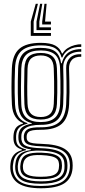

<svg xmlns="http://www.w3.org/2000/svg" viewBox="-20 -837 457 1028"><path d="M199.1 171Q119.8 171 79.8 145.8Q39.9 120.6 35.3 68.2Q34.7 60.8 35.1 53.3Q35.4 45.7 36.3 38.1Q39.3 9.5 54.3 -7.9Q69.3 -25.3 97.1 -33V-36.7Q75.8 -43 65.1 -55.1Q54.4 -67.1 52.3 -88.7Q51.9 -93.8 51.9 -100.2Q51.9 -106.5 52.3 -111.9Q53.9 -135.9 64.7 -151.6Q75.6 -167.2 102.9 -174.9V-178.6Q79.5 -186.7 62.8 -211.5Q46.1 -236.4 43.8 -276.8Q42.7 -299.8 42.1 -323.1Q41.5 -346.5 41.5 -370.5Q41.5 -394.6 42.1 -419.8Q42.7 -445 43.6 -471.5Q46.8 -544.4 83.8 -576Q120.7 -607.6 198.2 -607.6Q249.6 -607.6 275.7 -593.2Q301.8 -578.7 311.7 -550.6H315.3Q325.1 -568.4 342.6 -579.4Q360.1 -590.4 379.7 -595.4Q399.3 -600.4 415 -600V-586.1Q373.5 -586.6 348.1 -570.5Q322.8 -554.4 313.8 -529.2H309.7Q301.5 -562 276.1 -578.1Q250.7 -594.1 198.2 -594.1Q129.9 -594.1 96.5 -565.8Q63.1 -537.4 60.5 -471.9Q59.1 -435.3 58.5 -403.4Q58 -371.5 58.4 -341.2Q58.9 -310.8 60.5 -278.2Q62.8 -233.6 80.6 -209.6Q98.4 -185.7 126.8 -178.1V-174.5Q94.8 -166.7 81.5 -152.2Q68.2 -137.7 66.4 -112.1Q66 -105.9 66.1 -100.2Q66.1 -94.6 66.5 -88.5Q68.2 -67.1 79.4 -56.1Q90.6 -45 119.4 -36.9V-33.1Q85.2 -25.4 69.8 -8.8Q54.3 7.7 50.6 38.1Q49.4 46.3 48.7 52.4Q48 58.5 48.9 68.1Q53.7 114.7 88.5 136.7Q123.2 158.7 199.1 158.7Q277 158.7 312.8 136.3Q348.5 113.9 353.6 64.3Q354.6 55.3 354.4 48.3Q354.3 41.4 353.1 32.4Q347.9 -11.2 312.7 -31.2Q277.5 -51.2 201.9 -53.6Q169.1 -54.7 149.7 -58.5Q130.2 -62.2 120.9 -69.5Q111.6 -76.8 109.1 -88.3Q108 -92.9 107.6 -100.6Q107.2 -108.4 107.8 -112.4Q112 -137.8 132 -146.8Q152 -155.9 198.4 -155.5Q269.6 -155.1 300.3 -186Q331 -217 334.3 -278.6Q336 -313.4 336.3 -341.5Q336.6 -369.6 336 -400Q335.5 -430.4 334.3 -471.7Q333.4 -506 354.1 -527Q374.8 -548.1 415 -547V-533.3Q380.3 -533.9 364.5 -515.9Q348.7 -497.8 349.6 -469.2Q350.6 -435.2 351.3 -405.2Q352 -375.1 351.9 -344.5Q351.8 -313.9 350 -278Q346.2 -205.4 310.4 -173.7Q274.5 -142.1 198.2 -142.1Q172.1 -142.1 156.1 -139.5Q140.1 -136.8 132.3 -129.9Q124.5 -123 122.9 -109.8Q122.7 -108.5 122.7 -102.3Q122.7 -96.1 123.4 -93Q125.6 -83.4 133.4 -78Q141.1 -72.6 157.6 -70.1Q174 -67.7 202.1 -66.8Q284.6 -64.5 324.4 -40.8Q364.1 -17 368.3 32.8Q369 41.3 369.1 49.1Q369.2 56.9 368.5 64.4Q363.9 119.2 323.5 145.1Q283.1 171 199.1 171ZM199.1 134Q244.7 134 271.7 125.8Q298.8 117.5 311.2 102.2Q323.7 86.8 325 65.8Q325.7 55.4 325.5 48.5Q325.3 41.5 324.2 32.4Q322 12.9 309.2 -0.3Q296.5 -13.5 270.2 -21Q244 -28.4 201.3 -30.4Q140.3 -33.3 111.7 -17Q83 -0.7 76.8 38.6Q75.6 45.7 75.1 52.6Q74.7 59.5 75.8 69.1Q79.7 104 109.2 119Q138.7 134 199.1 134ZM199.1 122.2Q143.2 122.2 117.7 109.5Q92.1 96.9 88.8 68.2Q87.9 60.8 88.4 53.8Q88.8 46.9 90.3 37.9Q95.6 2.7 122.3 -9.3Q149 -21.3 203 -19.5Q238.2 -18.4 261.3 -12.5Q284.3 -6.7 296.2 4.4Q308.2 15.4 310.4 32.6Q312 43.4 311.9 50.1Q311.8 56.7 310.8 64.7Q307.4 95.4 281.4 108.8Q255.4 122.2 199.1 122.2ZM199.1 109.5Q230.9 109.5 251.2 105.2Q271.6 100.8 282.1 90.8Q292.7 80.8 295 64.4Q296.4 56.5 296.4 48.6Q296.5 40.8 294.6 32.6Q292.7 20.1 282.9 12Q273 3.8 253.2 -0.7Q233.3 -5.1 201.5 -6.6Q153 -9 130.8 2.3Q108.6 13.6 104.7 38Q102.6 45.4 102.5 53.6Q102.4 61.7 103.6 68.2Q106.6 89.4 128.7 99.4Q150.7 109.5 199.1 109.5ZM199.1 146.9Q128.9 146.9 97.3 128.4Q65.7 109.9 61.7 68.1Q61 59.4 61.3 52.8Q61.7 46.3 62.7 38Q66.2 5.9 85.2 -10.9Q104.2 -27.7 145.2 -33.6V-37.2Q113 -41.4 97.7 -53.3Q82.3 -65.2 79.1 -88.5Q78.4 -94.6 78.4 -100.5Q78.3 -106.3 78.7 -112.2Q80.4 -139.6 97.9 -154.4Q115.4 -169.2 150.1 -174.7V-177.9Q116.9 -185.2 98.2 -209.2Q79.4 -233.2 77.1 -279.4Q75.7 -307.9 75.3 -338.3Q74.8 -368.7 75.4 -401.7Q76 -434.7 77.2 -470.8Q79.7 -530 109.1 -555.3Q138.6 -580.7 198.2 -580.7Q250.4 -580.7 275.7 -561.4Q301 -542.1 307.1 -498.1H310.7Q317.3 -523.1 330.2 -539.9Q343 -556.6 363.9 -565.2Q384.8 -573.8 415 -574V-560.1Q368 -561.1 342.5 -536.3Q317 -511.5 318.5 -472.4Q319.7 -438.4 320 -405.2Q320.3 -371.9 320 -340.5Q319.6 -309 318.3 -279.9Q315.2 -221.2 286.4 -194.7Q257.5 -168.2 198 -168.6Q169.8 -168.9 147.3 -163.8Q124.7 -158.7 111 -146.9Q97.2 -135.2 94.6 -114.9Q93.8 -108.5 94 -100.9Q94.1 -93.2 94.7 -89.1Q98.7 -62.4 124.7 -53.7Q150.7 -44.9 201.7 -43.3Q245.9 -41.9 275.6 -33.7Q305.4 -25.6 321.3 -9.4Q337.1 6.7 340.1 32.2Q340.9 39.7 341.1 47.8Q341.4 55.9 340.6 64.5Q336.4 110 301.1 128.4Q265.8 146.9 199.1 146.9ZM198.2 -183.5Q248.4 -183.5 273.8 -206.1Q299.3 -228.7 301.8 -279.9Q303.4 -311.3 303.7 -341.6Q304 -371.9 303.5 -403.7Q303 -435.6 301.6 -471.6Q299.6 -523.7 273.7 -545.4Q247.9 -567 198.2 -567Q143.7 -567 119.7 -543.2Q95.8 -519.4 94 -470.2Q92.4 -415.6 92.3 -372.2Q92.2 -328.8 94 -278.1Q96.1 -228.8 122 -206.1Q147.8 -183.5 198.2 -183.5ZM198.2 -197Q154.2 -197 133.3 -217.2Q112.3 -237.5 110.7 -280.3Q109.1 -326.1 109.2 -371.6Q109.3 -417 110.7 -469.3Q112.3 -514.4 133.6 -534Q155 -553.5 198.2 -553.5Q240.6 -553.5 261.8 -534.3Q283 -515 284.7 -471.5Q286.1 -435.1 286.6 -403.2Q287.1 -371.2 286.7 -341.3Q286.3 -311.4 284.9 -280.8Q282.8 -236.6 261.4 -216.8Q240 -197 198.2 -197ZM198.2 -210.4Q230.8 -210.4 248.5 -227.1Q266.3 -243.9 268 -281.9Q269.4 -310.2 269.8 -339.7Q270.2 -369.3 269.7 -401.8Q269.2 -434.3 267.8 -471Q266.5 -508.8 248.4 -524.5Q230.2 -540.1 198.2 -540.1Q164.7 -540.1 146.7 -523.9Q128.7 -507.7 127.4 -468.7Q126 -420 125.8 -374.2Q125.5 -328.4 127.4 -281Q129 -243.9 146.6 -227.2Q164.1 -210.4 198.2 -210.4ZM183 -816.6 160.1 -721.3V-660.3H252.8V-645H144.8V-721.3L171.3 -816.6ZM229.6 -816.6 221.2 -721.3H252.8V-706.1H205.9V-721.3L218 -816.6ZM206.3 -816.6 190.7 -721.3V-690.8H252.8V-675.5H175.4V-721.3L194.7 -816.6Z"/></svg>

Font: Big Shoulders Inline Text SC Thin
Style: Regular
Weight: 100
Designer: Patric King
Foundry: XO Type Co
Version: Version 2.002